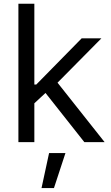

<svg xmlns="http://www.w3.org/2000/svg" viewBox="-20 -747 584 1009"><path d="M76.7 -727.3H160.5V-302.6H170.5L409.1 -545.5H512.8L282.3 -312.5L529.8 0H423.3L219.1 -258.5L160.5 -204.2V0H76.7ZM237.9 57.5H323.9L263.5 241.5H198.2Z"/></svg>

Font: Interop
Style: Regular
Weight: 400
Designer: Rasmus Andersson, Google, Jang Haemin
Foundry: jhaemin
Version: Version 1.008